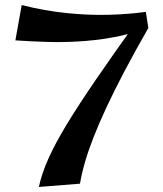

<svg xmlns="http://www.w3.org/2000/svg" viewBox="-20 -729 648 761"><path d="M134 12Q145 -40 172 -100.5Q199 -161 245.5 -237.5Q292 -314 360.5 -414Q429 -514 523 -645L568 -618Q514 -524 473 -446Q432 -368 402 -303.5Q372 -239 351 -185.5Q330 -132 317 -87Q304 -42 297 -1ZM568 -618Q492 -592 422.5 -580Q353 -568 288 -564.5Q223 -561 161.5 -563Q100 -565 41 -569L66 -709Q157 -686 246 -677Q335 -668 415 -670.5Q495 -673 558 -682Z"/></svg>

Font: Marhey Light
Style: Regular
Weight: 400
Version: Version 1.000